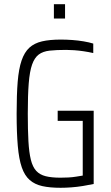

<svg xmlns="http://www.w3.org/2000/svg" viewBox="-20 -884 527 912"><path d="M268 8Q217 8 181 0Q145 -8 121 -29Q97 -50 83.5 -89Q70 -128 64.5 -191Q59 -254 59 -344Q59 -434 64 -495.5Q69 -557 82.5 -596.5Q96 -636 119.5 -657.5Q143 -679 179.5 -687.5Q216 -696 269 -696Q295 -696 323 -694Q351 -692 377.5 -687.5Q404 -683 423 -677V-632Q401 -637 377.5 -640.5Q354 -644 332.5 -645.5Q311 -647 294 -647Q248 -647 216 -643.5Q184 -640 164 -625Q144 -610 132.5 -577.5Q121 -545 116.5 -488.5Q112 -432 112 -344Q112 -267 115 -213.5Q118 -160 126.5 -125.5Q135 -91 152 -72.5Q169 -54 197 -47Q225 -40 267 -40Q286 -40 305 -41Q324 -42 342 -45Q360 -48 373 -50V-310H254V-358H425V-10Q401 -5 373.5 -0.5Q346 4 318.5 6Q291 8 268 8ZM236 -796V-864H289V-796Z"/></svg>

Font: Saira Condensed Light
Style: Regular
Weight: 300
Width: 3
Designer: Hector Gatti with collaboration of the Omnibus-Type team
Foundry: Omnibus-Type
Version: Version 1.101